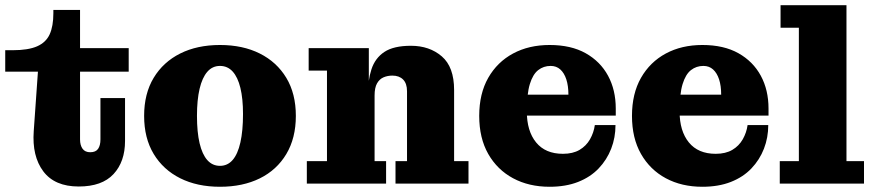

<svg xmlns="http://www.w3.org/2000/svg" viewBox="-23 -702 3339 734"><path d="M278 11Q186 11 142.5 -47Q99 -105 106 -201L122 -428H-3V-510H25Q85 -510 119 -525Q153 -540 167 -571Q181 -602 181 -651V-664H283V-169Q283 -147 292.5 -133.5Q302 -120 322 -120Q343 -120 352 -133Q361 -146 361 -169V-327H455V-163Q455 -84 411 -36.5Q367 11 278 11ZM283 -428V-518H469V-428Z M818 12Q731 12 666 -20.5Q601 -53 564.5 -113.5Q528 -174 528 -259Q528 -344 564.5 -404.5Q601 -465 666 -497.5Q731 -530 818 -530Q905 -530 970 -497.5Q1035 -465 1071.5 -404.5Q1108 -344 1108 -259Q1108 -174 1071.5 -113Q1035 -52 970 -20Q905 12 818 12ZM818 -68Q847 -68 866.5 -90.5Q886 -113 896 -157.5Q906 -202 906 -266Q906 -325 896 -366Q886 -407 866.5 -428.5Q847 -450 818 -450Q789 -450 769.5 -427.5Q750 -405 740 -362.5Q730 -320 730 -259Q730 -197 740 -154.5Q750 -112 769.5 -90Q789 -68 818 -68Z M1489 0V-86H1533V-353Q1533 -383 1518 -398Q1503 -413 1477 -413Q1459 -413 1443.5 -406.5Q1428 -400 1418.5 -383.5Q1409 -367 1409 -337L1383 -336Q1383 -394 1397 -437Q1411 -480 1446.5 -503.5Q1482 -527 1548 -527Q1619 -527 1666 -486.5Q1713 -446 1713 -358V-86H1768V0ZM1150 0V-86H1227V-432H1157V-518H1387V-359L1409 -363V-86H1453V0Z M2078 12Q1999 12 1938.5 -20.5Q1878 -53 1843.5 -113.5Q1809 -174 1809 -259Q1809 -344 1843.5 -404.5Q1878 -465 1938.5 -497.5Q1999 -530 2078 -530L2082 -450Q2055 -450 2034.5 -434Q2014 -418 2002.5 -380.5Q1991 -343 1991 -276Q1991 -201 2026.5 -157.5Q2062 -114 2129 -114Q2167 -114 2192.5 -129Q2218 -144 2232.5 -169.5Q2247 -195 2251 -224H2330Q2330 -176 2313.5 -133.5Q2297 -91 2265.5 -58Q2234 -25 2187 -6.5Q2140 12 2078 12ZM1899 -260V-340H2150L2331 -287V-260ZM2150 -340Q2150 -374 2142 -398.5Q2134 -423 2119 -436.5Q2104 -450 2082 -450L2078 -530Q2160 -530 2216 -498.5Q2272 -467 2301.5 -412.5Q2331 -358 2331 -287Z M2662 12Q2583 12 2522.5 -20.5Q2462 -53 2427.5 -113.5Q2393 -174 2393 -259Q2393 -344 2427.5 -404.5Q2462 -465 2522.5 -497.5Q2583 -530 2662 -530L2666 -450Q2639 -450 2618.5 -434Q2598 -418 2586.5 -380.5Q2575 -343 2575 -276Q2575 -201 2610.5 -157.5Q2646 -114 2713 -114Q2751 -114 2776.5 -129Q2802 -144 2816.5 -169.5Q2831 -195 2835 -224H2914Q2914 -176 2897.5 -133.5Q2881 -91 2849.5 -58Q2818 -25 2771 -6.5Q2724 12 2662 12ZM2483 -260V-340H2734L2915 -287V-260ZM2734 -340Q2734 -374 2726 -398.5Q2718 -423 2703 -436.5Q2688 -450 2666 -450L2662 -530Q2744 -530 2800 -498.5Q2856 -467 2885.5 -412.5Q2915 -358 2915 -287Z M2958 0V-86H3031V-596H2961V-682H3213V-86H3280V0Z"/></svg>

Font: Montagu Slab 144pt
Style: Bold
Weight: 700
Designer: Florian Karsten
Foundry: Florian Karsten
Version: Version 1.000